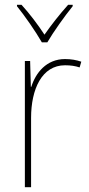

<svg xmlns="http://www.w3.org/2000/svg" viewBox="-20 -783 374 803"><path d="M155 -606H178C203 -649 250 -715 284 -757V-763H265C229 -723 194 -678 166 -638C140 -678 103 -727 70 -763H51V-757C82 -719 130 -650 155 -606ZM252 -536C174 -536 129 -478 111 -420H109L106 -528H84V0H110V-290C110 -410 155 -510 252 -510C276 -510 295 -507 313 -501L320 -525C300 -532 277 -536 252 -536Z"/></svg>

Font: Noto Sans Armenian SemiCondensed Thin
Style: Regular
Weight: 100
Width: 4
Designer: Monotype Design Team
Foundry: Monotype Imaging Inc.
Version: Version 2.008